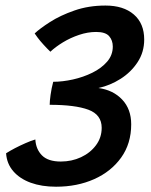

<svg xmlns="http://www.w3.org/2000/svg" viewBox="-20 -688 556 709"><path d="M187 1.5Q134 1.5 93.5 -13.2Q53 -28 29 -55.8Q5 -83.5 2.5 -122Q16.5 -131 35.2 -140.8Q54 -150.5 73.8 -159.2Q93.5 -168 110.5 -173Q112.5 -137 135 -114.2Q157.5 -91.5 204.5 -91.5Q245 -91.5 279.2 -107.5Q313.5 -123.5 334.5 -151.8Q355.5 -180 355.5 -216Q355.5 -264.5 306.5 -282.8Q257.5 -301 163.5 -301Q163.5 -314.5 166.8 -338Q170 -361.5 176.5 -386Q211 -386 249.2 -394.5Q287.5 -403 321 -419.5Q354.5 -436 375.5 -460.2Q396.5 -484.5 396.5 -516Q396.5 -539 383 -554.5Q369.5 -570 335 -570Q304 -570 272 -559.2Q240 -548.5 212.2 -531.5Q184.5 -514.5 166 -497Q153.5 -509 140.8 -523Q128 -537 119.2 -548.8Q110.5 -560.5 108 -564.5Q127 -582.5 164.8 -606.8Q202.5 -631 254.8 -649.2Q307 -667.5 369.5 -667.5Q436 -667.5 474.2 -634.5Q512.5 -601.5 512.5 -542Q512.5 -495.5 488.2 -458.5Q464 -421.5 425.5 -397Q387 -372.5 343.5 -363Q398 -355.5 431.2 -320.2Q464.5 -285 464.5 -229Q464.5 -158 427.5 -106.2Q390.5 -54.5 327.8 -26.5Q265 1.5 187 1.5Z"/></svg>

Font: Grandstander Thin Medium
Style: Italic
Weight: 500
Italic angle: -15°
Version: Version 1.200